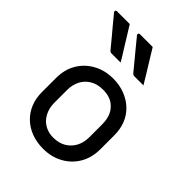

<svg xmlns="http://www.w3.org/2000/svg" viewBox="-235 -941 1071 1071"><g transform="rotate(45 300.0 -406.0)"><path d="M150 -823Q170 -792 189 -760Q208 -728 228 -697Q248 -666 266 -635Q249 -635 232 -635Q215 -635 195 -635Q189 -635 184.5 -637.5Q180 -640 178 -643Q150 -678 128.5 -703Q107 -728 87 -752.5Q67 -777 42 -807Q38 -812 40 -817.5Q42 -823 49 -823Q68 -823 83 -823Q98 -823 114.5 -823Q131 -823 150 -823ZM331 -823Q350 -792 369.5 -760Q389 -728 408.5 -697Q428 -666 446 -635Q430 -635 412.5 -635Q395 -635 375 -635Q369 -635 364.5 -637.5Q360 -640 358 -643Q330 -678 308.5 -703Q287 -728 267.5 -752.5Q248 -777 223 -807Q219 -812 221 -817.5Q223 -823 229 -823Q248 -823 263 -823Q278 -823 294.5 -823Q311 -823 331 -823ZM300 -543Q351 -543 393 -526.5Q435 -510 465.5 -481Q496 -452 512 -412Q528 -372 528 -324V-213Q528 -147 498.5 -96.5Q469 -46 417 -17.5Q365 11 300 11Q249 11 207 -5Q165 -21 134.5 -50.5Q104 -80 88 -120Q72 -160 72 -208V-319Q72 -386 101.5 -436Q131 -486 183 -514.5Q235 -543 300 -543ZM305 -459Q259 -459 227.5 -440Q196 -421 179.5 -389Q163 -357 163 -316V-215Q163 -182 173.5 -155.5Q184 -129 202 -110Q219 -93 242.5 -83Q266 -73 295 -73Q341 -73 372.5 -92.5Q404 -112 420.5 -144Q437 -176 437 -216V-317Q437 -352 427.5 -379Q418 -406 399 -424Q383 -441 359 -450Q335 -459 305 -459Z"/></g></svg>

Font: Rec Mono Linear
Style: Regular
Weight: 400
Monospace: yes
Version: Version 1.085; ttfautohint (v1.8.4.7-5d5b)